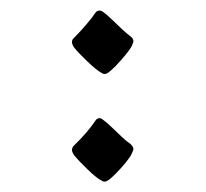

<svg xmlns="http://www.w3.org/2000/svg" viewBox="-20 -330 399 371"><path d="M182.1 -187Q179.2 -187 176.3 -189Q166 -194.8 149.2 -210.9Q132.3 -227.1 123.5 -237.8Q119.1 -244.1 119.1 -248.5Q119.1 -252.9 121.6 -255.4Q134.3 -268.1 146.2 -282Q158.2 -295.9 164.6 -305.7Q167.5 -309.6 172.4 -309.6Q175.8 -309.6 180.2 -306.2Q185.5 -302.7 195.8 -292.7Q206.1 -282.7 216.3 -273.2Q226.6 -263.7 231 -260.7Q237.8 -255.9 237.8 -250.5Q237.8 -247.6 233.9 -239.7Q231.4 -234.9 222.7 -224.1Q213.9 -213.4 204.1 -203.1Q194.3 -192.9 188 -189Q185.1 -187 182.1 -187ZM182.1 21Q179.2 21 176.3 19Q166 13.7 149.2 -2.7Q132.3 -19 123.5 -29.8Q119.1 -36.1 119.1 -40Q119.1 -43.9 121.6 -47.4Q149.4 -74.2 164.6 -97.2Q167.5 -101.6 172.4 -101.6Q175.3 -101.6 176.8 -100.3Q178.2 -99.1 180.2 -97.7Q185.5 -94.2 195.8 -84.2Q206.1 -74.2 216.3 -64.7Q226.6 -55.2 231 -52.7Q237.8 -46.9 237.8 -42Q237.8 -39.6 233.9 -31.7Q231.4 -26.4 222.7 -15.6Q213.9 -4.9 204.1 5.1Q194.3 15.1 188 19Q185.1 21 182.1 21Z"/></svg>

Font: David Libre
Style: Regular
Weight: 400
Designer: Ismar David, J. Victor Gaultney, Annie Olsen and Meir Sadan
Foundry: Monotype Imaging Inc. & SIL International
Version: Version 1.100; ttfautohint (v1.8.4.7-5d5b)